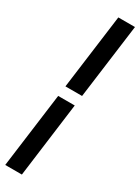

<svg xmlns="http://www.w3.org/2000/svg" viewBox="-256 -860 731 1000"><g transform="rotate(30 109.5 -360.0)"><path d="M63 -391.1 122.1 -839.8H222.2L163.1 -391.1ZM-3.9 120.1 55.2 -329.1H154.8L96.2 120.1Z"/></g></svg>

Font: Cooper Hewitt
Style: Medium Italic
Weight: 708
Designer: Village Type and Design LLC
Foundry: Cooper Hewitt Smithsonian Design Museum
Version: 1.000